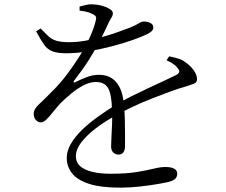

<svg xmlns="http://www.w3.org/2000/svg" viewBox="-20 -810 1040 883"><path d="M534 53Q442 53 388 35Q334 17 310.5 -14Q287 -45 287 -84Q287 -115 305 -147Q323 -179 354.5 -210Q386 -241 427.5 -271Q469 -301 517 -331Q548 -349 585 -367.5Q622 -386 659.5 -403.5Q697 -421 730.5 -436.5Q764 -452 790 -465Q803 -472 804.5 -479.5Q806 -487 795 -499Q788 -509 774.5 -517.5Q761 -526 746 -533L758 -551Q786 -545 803 -539.5Q820 -534 832 -524Q845 -516 857.5 -503Q870 -490 878 -475.5Q886 -461 886 -446Q886 -437 882 -432Q878 -427 867.5 -423.5Q857 -420 837 -413Q804 -404 763 -389Q722 -374 677.5 -356.5Q633 -339 590.5 -319Q548 -299 513 -279Q461 -251 419.5 -219Q378 -187 353.5 -155Q329 -123 329 -91Q329 -63 349 -45.5Q369 -28 405 -19.5Q441 -11 488 -11Q562 -11 609.5 -19Q657 -27 687.5 -34.5Q718 -42 742 -42Q759 -42 771 -38.5Q783 -35 789 -28Q795 -21 795 -11Q795 0 788.5 9.5Q782 19 758 26Q742 30 705 36.5Q668 43 622 48Q576 53 534 53ZM524 -99Q512 -99 501.5 -108Q491 -117 491 -137Q491 -152 492.5 -180Q494 -208 495.5 -242Q497 -276 495 -309Q493 -377 477 -405Q461 -433 420 -433Q393 -433 363 -417Q333 -401 305.5 -378Q278 -355 256 -333Q239 -314 223.5 -294.5Q208 -275 194.5 -261.5Q181 -248 169 -247Q155 -247 145 -258Q135 -269 135 -287Q135 -308 159 -330Q183 -352 217 -387Q254 -423 287 -466.5Q320 -510 348 -555Q376 -600 394.5 -641.5Q413 -683 420 -714Q424 -727 420.5 -734Q417 -741 402 -747Q394 -752 379 -755.5Q364 -759 346 -761V-780Q361 -784 376.5 -787.5Q392 -791 403 -790Q415 -790 431 -787.5Q447 -785 463 -779Q479 -773 489 -765.5Q499 -758 499 -749Q499 -739 493.5 -731Q488 -723 480 -706Q472 -690 460 -664Q448 -638 435 -614Q414 -575 388 -533.5Q362 -492 320 -438Q317 -434 319 -431.5Q321 -429 326 -432Q350 -444 378 -455Q406 -466 436 -466Q486 -466 515 -431.5Q544 -397 549 -333Q553 -304 554 -266Q555 -228 555 -193Q555 -158 555 -138Q555 -120 547.5 -109.5Q540 -99 524 -99ZM285 -565Q244 -565 221 -574Q198 -583 182.5 -605Q167 -627 146 -666L167 -679Q187 -658 202.5 -643.5Q218 -629 239.5 -622.5Q261 -616 298 -616Q332 -616 371 -622.5Q410 -629 448.5 -639.5Q487 -650 520.5 -662Q554 -674 578 -683Q610 -697 620.5 -704Q631 -711 642 -711Q658 -711 671.5 -704.5Q685 -698 685 -684Q685 -674 678 -667Q671 -660 657 -653Q635 -642 593 -627Q551 -612 498 -598Q445 -584 389.5 -574.5Q334 -565 285 -565Z"/></svg>

Font: Noto Serif TC
Style: Regular
Weight: 400
Designer: Ryoko NISHIZUKA  (kana & ideographs); Frank Grießhammer (Latin, Greek & Cyrillic); Wenlong ZHANG  (bopomofo); Sandoll Co
Foundry: Adobe
Version: Version 2.003-H1;hotconv 1.1.1;makeotfexe 2.6.0